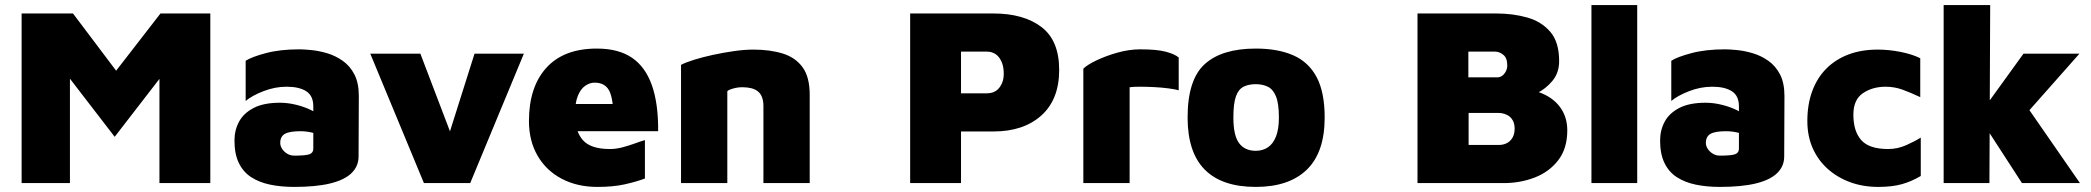

<svg xmlns="http://www.w3.org/2000/svg" viewBox="-20 -720 8224 755"><path d="M65 0V-667H267L488 -374H384L611 -667H807V0H607V-523L638 -450L431 -182L217 -460L255 -479V0Z M1137 15Q1085 15 1042 6Q999 -3 967.5 -23.5Q936 -44 919 -79.5Q902 -115 902 -167Q902 -208 920 -241.5Q938 -275 977.5 -295.5Q1017 -316 1081 -316Q1112 -316 1144.5 -308Q1177 -300 1203.5 -287Q1230 -274 1243 -259L1246 -184Q1227 -194 1205.5 -199Q1184 -204 1161 -204Q1118 -204 1100 -193.5Q1082 -183 1082 -158Q1082 -146 1089.5 -134.5Q1097 -123 1109.5 -115.5Q1122 -108 1137 -108Q1182 -108 1197 -113.5Q1212 -119 1212 -135V-302Q1212 -343 1184.5 -361Q1157 -379 1107 -379Q1061 -379 1016 -361.5Q971 -344 946 -323V-481Q969 -496 1025 -511Q1081 -526 1157 -526Q1176 -526 1205.5 -523Q1235 -520 1267 -510.5Q1299 -501 1327.5 -481Q1356 -461 1373.5 -427.5Q1391 -394 1391 -342L1390 -105Q1390 -66 1362 -39Q1334 -12 1278 1.5Q1222 15 1137 15Z M1647 0 1436 -509H1633L1774 -139H1729L1846 -509H2040L1829 0Z M2329 15Q2250 15 2189 -17Q2128 -49 2094 -107.5Q2060 -166 2060 -244Q2060 -378 2128.5 -453.5Q2197 -529 2327 -529Q2412 -529 2465 -493Q2518 -457 2543.5 -384.5Q2569 -312 2568 -204H2189L2165 -311H2412L2393 -249Q2392 -332 2375.5 -363.5Q2359 -395 2318 -395Q2299 -395 2281 -382.5Q2263 -370 2252 -342.5Q2241 -315 2241 -269Q2241 -204 2272 -169Q2303 -134 2378 -134Q2403 -134 2429 -141Q2455 -148 2478 -156.5Q2501 -165 2516 -169V-18Q2481 -5 2436 5Q2391 15 2329 15Z M2658 -465Q2675 -474 2708 -484.5Q2741 -495 2782.5 -504Q2824 -513 2866 -519Q2908 -525 2942 -525Q3008 -525 3058 -509.5Q3108 -494 3136 -455.5Q3164 -417 3164 -347V0H2982V-303Q2982 -323 2976.5 -337.5Q2971 -352 2960.5 -360.5Q2950 -369 2934.5 -373Q2919 -377 2899 -377Q2880 -377 2861.5 -371.5Q2843 -366 2840 -361V0H2658Z M3759 -203V0H3559V-667H3886Q4005 -667 4075 -614Q4145 -561 4145 -445Q4145 -329 4075 -266Q4005 -203 3886 -203ZM3759 -353H3861Q3874 -353 3886 -357.5Q3898 -362 3907 -372Q3916 -382 3921.5 -396.5Q3927 -411 3927 -430Q3927 -453 3921.5 -469Q3916 -485 3907 -496Q3898 -507 3886 -512Q3874 -517 3861 -517H3759Z M4240 0V-450Q4255 -465 4291.5 -482.5Q4328 -500 4374 -513Q4420 -526 4464 -526Q4528 -526 4563 -517Q4598 -508 4615 -494V-365Q4601 -369 4574.5 -372.5Q4548 -376 4518 -377.5Q4488 -379 4462 -379Q4436 -379 4422 -377V0Z M4918 15Q4785 15 4717.5 -53Q4650 -121 4650 -258Q4650 -407 4717.5 -468Q4785 -529 4918 -529Q5005 -529 5065.5 -502.5Q5126 -476 5157.5 -416.5Q5189 -357 5189 -258Q5189 -121 5119 -53Q5049 15 4918 15ZM4918 -127Q4945 -127 4965.5 -140.5Q4986 -154 4997.5 -183Q5009 -212 5009 -258Q5009 -313 4997.5 -341Q4986 -369 4965.5 -379Q4945 -389 4918 -389Q4890 -389 4870 -379Q4850 -369 4840 -341Q4830 -313 4830 -258Q4830 -187 4852.5 -157Q4875 -127 4918 -127Z M5554 0V-667H5863Q5930 -667 5986 -651Q6042 -635 6076.5 -594.5Q6111 -554 6111 -480Q6111 -434 6085 -402.5Q6059 -371 6023 -353Q5987 -335 5956 -327L5933 -372Q6000 -372 6046.5 -351.5Q6093 -331 6118 -294Q6143 -257 6143 -207Q6143 -136 6107.5 -90Q6072 -44 6015 -22Q5958 0 5893 0ZM5755 -150H5874Q5891 -150 5905 -157Q5919 -164 5927.5 -178.5Q5936 -193 5936 -214Q5936 -230 5931 -241.5Q5926 -253 5917.5 -260.5Q5909 -268 5897 -272Q5885 -276 5871 -276H5755ZM5754 -416H5869Q5879 -416 5887.5 -422.5Q5896 -429 5901.5 -439.5Q5907 -450 5907 -463Q5907 -492 5891.5 -504.5Q5876 -517 5859 -517H5754Z M6418 0H6238V-700H6418Z M6743 15Q6691 15 6648 6Q6605 -3 6573.5 -23.5Q6542 -44 6525 -79.5Q6508 -115 6508 -167Q6508 -208 6526 -241.5Q6544 -275 6583.5 -295.5Q6623 -316 6687 -316Q6718 -316 6750.5 -308Q6783 -300 6809.5 -287Q6836 -274 6849 -259L6852 -184Q6833 -194 6811.5 -199Q6790 -204 6767 -204Q6724 -204 6706 -193.5Q6688 -183 6688 -158Q6688 -146 6695.5 -134.5Q6703 -123 6715.5 -115.5Q6728 -108 6743 -108Q6788 -108 6803 -113.5Q6818 -119 6818 -135V-302Q6818 -343 6790.5 -361Q6763 -379 6713 -379Q6667 -379 6622 -361.5Q6577 -344 6552 -323V-481Q6575 -496 6631 -511Q6687 -526 6763 -526Q6782 -526 6811.5 -523Q6841 -520 6873 -510.5Q6905 -501 6933.5 -481Q6962 -461 6979.5 -427.5Q6997 -394 6997 -342L6996 -105Q6996 -66 6968 -39Q6940 -12 6884 1.5Q6828 15 6743 15Z M7366 15Q7306 15 7255.5 -3.5Q7205 -22 7167 -56Q7129 -90 7108 -137.5Q7087 -185 7087 -244Q7087 -309 7106 -361Q7125 -413 7161 -449.5Q7197 -486 7248 -505.5Q7299 -525 7364 -525Q7407 -525 7453 -516Q7499 -507 7531 -491V-338Q7495 -355 7462.5 -367Q7430 -379 7395 -379Q7343 -379 7305.5 -353.5Q7268 -328 7268 -269Q7268 -204 7299 -169Q7330 -134 7405 -134Q7442 -134 7476.5 -149.5Q7511 -165 7533 -179V-28Q7498 -7 7459.5 4Q7421 15 7366 15Z M7765 -271 7937 -509H8157L7880 -196ZM7803 0H7623V-700H7806ZM7911 -358 8159 0H7931L7780 -233Z"/></svg>

Font: Maven Pro Black
Style: Regular
Weight: 900
Designer: Joe Prince
Foundry: Joe Prince
Version: Version 2.103